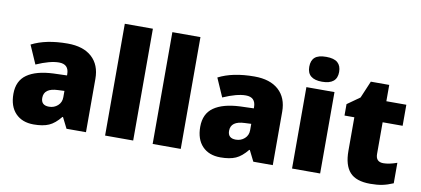

<svg xmlns="http://www.w3.org/2000/svg" viewBox="-71 -1026 2820 1285"><g transform="rotate(10 1339.0 -383.0)"><path d="M426.8 0 390.1 -73.2H386.2Q347.7 -25.4 307.6 -7.8Q267.6 9.8 204.1 9.8Q126 9.8 81.1 -37.1Q36.1 -84 36.1 -168.9Q36.1 -257.3 97.7 -300.5Q159.2 -343.8 275.9 -349.1L368.2 -352.1V-359.9Q368.2 -428.2 300.8 -428.2Q240.2 -428.2 147 -387.2L91.8 -513.2Q188.5 -563 335.9 -563Q442.4 -563 500.7 -510.3Q559.1 -457.5 559.1 -362.8V0ZM285.2 -125Q319.8 -125 344.5 -147Q369.1 -168.9 369.1 -204.1V-247.1L325.2 -245.1Q231 -241.7 231 -175.8Q231 -125 285.2 -125Z M879.9 0H689V-759.8H879.9Z M1203.1 0H1012.2V-759.8H1203.1Z M1696.3 0 1659.7 -73.2H1655.8Q1617.2 -25.4 1577.1 -7.8Q1537.1 9.8 1473.6 9.8Q1395.5 9.8 1350.6 -37.1Q1305.7 -84 1305.7 -168.9Q1305.7 -257.3 1367.2 -300.5Q1428.7 -343.8 1545.4 -349.1L1637.7 -352.1V-359.9Q1637.7 -428.2 1570.3 -428.2Q1509.8 -428.2 1416.5 -387.2L1361.3 -513.2Q1458 -563 1605.5 -563Q1711.9 -563 1770.3 -510.3Q1828.6 -457.5 1828.6 -362.8V0ZM1554.7 -125Q1589.4 -125 1614 -147Q1638.7 -168.9 1638.7 -204.1V-247.1L1594.7 -245.1Q1500.5 -241.7 1500.5 -175.8Q1500.5 -125 1554.7 -125Z M2150.4 0H1959.5V-553.2H2150.4ZM1954.6 -690.9Q1954.6 -733.9 1978.5 -754.9Q2002.4 -775.9 2055.7 -775.9Q2108.9 -775.9 2133.3 -754.4Q2157.7 -732.9 2157.7 -690.9Q2157.7 -606.9 2055.7 -606.9Q1954.6 -606.9 1954.6 -690.9Z M2554.7 -141.1Q2593.3 -141.1 2647 -160.2V-21Q2608.4 -4.4 2573.5 2.7Q2538.6 9.8 2491.7 9.8Q2395.5 9.8 2353 -37.4Q2310.5 -84.5 2310.5 -182.1V-410.2H2243.7V-487.8L2328.6 -547.9L2377.9 -664.1H2502.9V-553.2H2638.7V-410.2H2502.9V-194.8Q2502.9 -141.1 2554.7 -141.1Z"/></g></svg>

Font: TypoPRO Open Sans
Style: Regular
Weight: 800
Foundry: Ascender Corporation
Version: Version 1.10